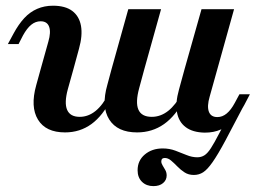

<svg xmlns="http://www.w3.org/2000/svg" viewBox="-20 -448 895 666"><path d="M512.1 197.6Q487.9 197.6 472.6 182.7Q457.3 167.7 457.3 142.7Q457.3 108.9 482.3 87.9Q507.3 66.9 544.4 66.9Q567.7 66.9 588.3 74.6Q608.9 82.3 627.4 89.9Q646 97.6 664.5 97.6Q678.2 97.6 689.1 90.7Q700 83.9 711.7 65.7Q723.4 47.6 740.3 14.9Q757.3 -17.7 784.7 -69.4L830.6 -91.1Q788.7 -10.5 762.1 39.1Q735.5 88.7 717.3 114.5Q699.2 140.3 684.7 149.6Q670.2 158.9 652.4 158.9Q633.9 158.9 620.2 150Q606.5 141.1 595.2 129.4Q583.9 117.7 573.4 108.9Q562.9 100 551.6 100Q539.5 100 539.5 112.1Q539.5 118.5 544 125.8Q548.4 133.1 553.2 141.5Q558.1 150 558.1 160.5Q558.1 176.6 545.6 187.1Q533.1 197.6 512.1 197.6ZM234.7 -208.1 215.3 -138.7Q202.4 -91.1 212.9 -66.9Q223.4 -42.7 256.5 -42.7Q286.3 -42.7 311.7 -63.3Q337.1 -83.9 358.1 -125.8L366.1 -105.6Q337.1 -46.8 297.2 -17.7Q257.3 11.3 205.6 11.3Q138.7 11.3 111.7 -33.1Q84.7 -77.4 105.6 -152.4L121 -208.1ZM480.6 -208.1 462.9 -142.7Q449.2 -92.7 460.1 -67.7Q471 -42.7 506.5 -42.7Q537.1 -42.7 563.3 -63.3Q589.5 -83.9 612.1 -125.8L620.2 -105.6Q590.3 -46.8 549.2 -17.7Q508.1 11.3 455.6 11.3Q387.1 11.3 358.9 -33.5Q330.6 -78.2 352.4 -154L366.9 -208.1ZM121 -208.1 147.6 -303.2Q157.3 -336.3 150.4 -355.2Q143.5 -374.2 121 -374.2Q103.2 -374.2 88.3 -362.1Q73.4 -350 59.7 -325L44.4 -295.2H7.3L27.4 -332.3Q44.4 -363.7 64.1 -385.1Q83.9 -406.5 108.9 -417.3Q133.9 -428.2 163.7 -428.2Q206.5 -428.2 230.6 -410.1Q254.8 -391.9 260.9 -358.5Q266.9 -325 254 -279L234.7 -208.1ZM366.9 -208.1 425 -416.1H538.7L480.6 -208.1ZM620.2 -208.1 679 -416.1H791.9L733.9 -208.1ZM707.3 -112.9Q697.6 -79.8 704.4 -60.9Q711.3 -41.9 733.9 -41.9Q751.6 -41.9 766.5 -54.4Q781.5 -66.9 794.4 -91.1L810.5 -121H846.8L827.4 -83.9Q810.5 -52.4 790.3 -31Q770.2 -9.7 746 1.2Q721.8 12.1 690.3 12.1Q648.4 11.3 624.2 -6.9Q600 -25 594 -58.1Q587.9 -91.1 600.8 -137.1L620.2 -208.1H733.9Z"/></svg>

Font: Playfair 9pt
Style: Bold Italic
Weight: 700
Italic angle: -15.6°
Designer: Claus Eggers Sørensen
Foundry: Claus Eggers Sørensen
Version: Version 2.203